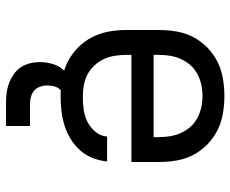

<svg xmlns="http://www.w3.org/2000/svg" viewBox="-84 -494 768 640"><g transform="rotate(90 300.0 -174.0)"><path d="M302 8Q273 8 243.5 3Q214 -2 187.5 -15Q161 -28 139.5 -49Q118 -70 104.5 -96Q91 -122 85.5 -151Q80 -180 80 -210V-320Q80 -349 85 -378.5Q90 -408 103.5 -434Q117 -460 138.5 -481Q160 -502 186 -515Q212 -528 241.5 -533Q271 -538 300 -538Q329 -538 358.5 -533Q388 -528 414 -515Q440 -502 461.5 -481Q483 -460 496.5 -434Q510 -408 515 -378.5Q520 -349 520 -320V-228H163V-210Q163 -191 166 -172Q169 -153 177 -136Q185 -119 198.5 -104.5Q212 -90 228.5 -81.5Q245 -73 264 -69.5Q283 -66 302 -66Q324 -66 345.5 -69Q367 -72 386 -81.5Q405 -91 419.5 -108.5Q434 -126 435 -147H518Q516 -123 507 -99.5Q498 -76 481.5 -57.5Q465 -39 444 -26Q423 -13 399.5 -5.5Q376 2 351.5 5Q327 8 302 8ZM437 -302V-320Q437 -339 434 -357.5Q431 -376 423 -393.5Q415 -411 402.5 -425Q390 -439 373 -448Q356 -457 337.5 -461Q319 -465 300 -465Q281 -465 262.5 -461Q244 -457 227 -448Q210 -439 197.5 -425Q185 -411 177 -393.5Q169 -376 166 -357.5Q163 -339 163 -320V-302ZM325 190Q308 190 291 188Q274 186 258 180Q242 174 228 164.5Q214 155 204.5 141Q195 127 191 110Q187 93 187 76Q187 54 194 32Q201 10 217.5 -6Q234 -22 256 -28.5Q278 -35 300 -35V0Q291 0 283.5 5.5Q276 11 272 18.5Q268 26 266.5 35Q265 44 265 53Q265 65 269 76.5Q273 88 281.5 95.5Q290 103 301.5 106.5Q313 110 325 110H400V190Z"/></g></svg>

Font: Iosevka Mono
Style: Regular
Weight: 400
Designer: Belleve Invis
Foundry: Belleve Invis
Version: Version 11.1.1